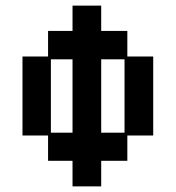

<svg xmlns="http://www.w3.org/2000/svg" viewBox="-20 -651 626 683"><path d="M238 12V-79H151V-169H60V-450H151V-541H238V-631H340V-541H433V-450H525V-169H433V-79H340V12ZM161 -179H238V-440H161ZM340 -179H423V-440H340Z"/></svg>

Font: Pixelify Sans
Style: Regular
Weight: 400
Designer: Stefie Justprince
Foundry: Typecalism Foundryline
Version: Version 1.000;February 13, 2025;FontCreator 15.0.0.3015 64-b